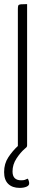

<svg xmlns="http://www.w3.org/2000/svg" viewBox="-28 -720 211 935"><path d="M68 195Q32 195 12 175.5Q-8 156 -8 118Q-8 77 12.5 46Q33 15 59 -9V-676Q59 -688 61 -693Q63 -698 73 -699Q83 -700 104 -700V-12Q104 -6 100.5 -2.5Q97 1 92 5Q72 22 52.5 51.5Q33 81 33 115Q33 158 75 158Q86 158 92.5 156Q99 154 107 150Q110 154 112 160.5Q114 167 114 172Q115 183 101.5 189Q88 195 68 195Z"/></svg>

Font: Yanone Kaffeesatz ExtraLight Light
Style: Regular
Weight: 300
Version: Version 2.003